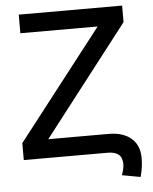

<svg xmlns="http://www.w3.org/2000/svg" viewBox="-56 -735 723 909"><g transform="rotate(-5 305.5 -280.0)"><path d="M587.9 40Q587.9 82 575.2 127.9L487.8 111.8Q499 80.1 499 61Q499 29.3 481.9 14.6Q464.8 0 429.2 0H31.2V-80.6L434.6 -599.6H67.4V-688H558.6V-609.4L155.3 -88.4H441.9Q509.8 -88.4 548.8 -55.4Q587.9 -22.5 587.9 40Z"/></g></svg>

Font: Arimo Medium
Style: Regular
Weight: 500
Designer: Steve Matteson
Foundry: Monotype Imaging Inc.
Version: Version 1.33